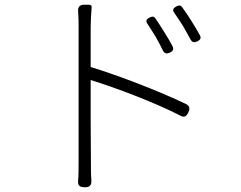

<svg xmlns="http://www.w3.org/2000/svg" viewBox="-20 -763 1020 811"><path d="M673 -629C660 -650 647 -670 636 -686C629 -695 623 -694 612 -689C598 -682 594 -674 603 -662C614 -646 626 -626 638 -607C649 -587 660 -567 669 -548C676 -536 685 -535 698 -541C710 -547 715 -554 709 -567C699 -587 686 -608 673 -629ZM787 -677C774 -698 760 -718 749 -733C742 -742 735 -741 725 -736C712 -729 707 -721 716 -709C728 -692 740 -673 752 -655C763 -635 775 -615 785 -596C792 -584 800 -582 813 -588C826 -594 831 -602 824 -615C813 -635 800 -656 787 -677ZM363 -251V-425C464 -394 632 -331 741 -275C758 -265 768 -271 776 -289C783 -306 781 -316 765 -324C652 -378 484 -443 363 -480V-650C363 -669 365 -705 367 -732C368 -739 364 -743 356 -743H337H334C317 -743 308 -732 310 -715C312 -691 312 -666 312 -650C312 -569 312 -119 312 -77C312 -52 312 -24 310 0C308 21 317 28 338 28C359 28 367 20 366 -1C364 -25 364 -53 364 -77Z"/></svg>

Font: GenSenRounded2 TW L
Style: Regular
Weight: 300
Version: Version 2.100;PS 2.1;hotconv 16.6.51;makeotf.lib2.5.65220 DE